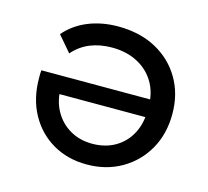

<svg xmlns="http://www.w3.org/2000/svg" viewBox="-84 -631 795 734"><g transform="rotate(15 313.5 -264.5)"><path d="M298 -535Q384 -535 448 -500.5Q512 -466 548 -405Q584 -344 584 -265Q584 -186 549.5 -125Q515 -64 454.5 -29Q394 6 317 6Q241 6 182 -28.5Q123 -63 89.5 -124.5Q56 -186 56 -267Q56 -274 56 -282Q56 -290 57 -297H508V-227H108L146 -251Q146 -200 168 -160.5Q190 -121 228.5 -98.5Q267 -76 317 -76Q368 -76 407 -98.5Q446 -121 467.5 -161.5Q489 -202 489 -254V-270Q489 -324 465 -364.5Q441 -405 397.5 -428Q354 -451 296 -451Q249 -451 210.5 -435.5Q172 -420 143 -387L90 -449Q126 -491 179.5 -513Q233 -535 298 -535Z"/></g></svg>

Font: MOST Montserrat Medium
Style: Regular
Weight: 500
Designer: Julieta Ulanovsky
Foundry: Julieta Ulanovsky
Version: Version 8.000;March 11, 2024;FontCreator 15.0.0.2926 64-bit